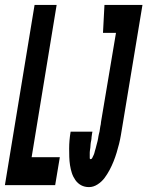

<svg xmlns="http://www.w3.org/2000/svg" viewBox="-48 -755 601 783"><path d="M315 8Q297 8 283 0.5Q269 -7 259.5 -20.5Q250 -34 245 -49.5Q240 -65 237.5 -81.5Q235 -98 234.5 -115Q234 -132 234 -149Q234 -166 235.5 -183Q237 -200 240 -218H329Q328 -214 327.5 -210.5Q327 -207 326.5 -203.5Q326 -200 325.5 -196.5Q325 -193 325 -189.5Q325 -186 324 -182.5Q323 -179 322.5 -175Q322 -171 321.5 -167.5Q321 -164 321 -160.5Q321 -157 320.5 -153.5Q320 -150 319.5 -146.5Q319 -143 318.5 -139.5Q318 -136 318 -132.5Q318 -129 318 -125.5Q318 -122 318 -118.5Q318 -115 318 -110.5Q318 -106 321 -106Q326 -106 328.5 -111.5Q331 -117 333.5 -122Q336 -127 337 -131.5Q338 -136 339.5 -141Q341 -146 342.5 -151Q344 -156 345 -161Q346 -166 347.5 -170.5Q349 -175 350 -180Q351 -185 352 -190Q353 -195 353.5 -199.5Q354 -204 355.5 -209Q357 -214 358 -219Q359 -224 359.5 -229Q360 -234 361 -239Q362 -244 363 -248.5Q364 -253 364 -258L425 -621H372L378 -735H533L451 -240Q448 -222 445 -204Q442 -186 437.5 -168Q433 -150 427.5 -132Q422 -114 415 -96.5Q408 -79 399 -62Q390 -45 378.5 -29.5Q367 -14 350 -3Q333 8 315 8ZM-28 0 93 -735H183L81 -114H196L177 0Z"/></svg>

Font: Iosevka SS18 Heavy
Style: Italic
Weight: 900
Italic angle: -9°
Monospace: yes
Designer: Belleve Invis
Foundry: Belleve Invis
Version: Version 25.1.1; ttfautohint (v1.8.4)